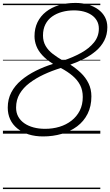

<svg xmlns="http://www.w3.org/2000/svg" viewBox="-20 -914 754 1313"><path d="M275 19Q220 19 175.5 5Q131 -9 98.5 -35.5Q66 -62 49.5 -98Q33 -134 33 -178Q33 -236 57.5 -282.5Q82 -329 125.5 -365.5Q169 -402 225 -430Q281 -458 343 -477Q297 -506 269 -536.5Q241 -567 228.5 -600Q216 -633 216 -666Q216 -720 236.5 -762Q257 -804 294.5 -833.5Q332 -863 383 -878.5Q434 -894 496 -894Q542 -894 582 -882.5Q622 -871 651.5 -849.5Q681 -828 697.5 -797.5Q714 -767 714 -728Q714 -677 693 -636.5Q672 -596 636 -565.5Q600 -535 555 -512Q510 -489 461 -472Q500 -447 533 -415.5Q566 -384 585.5 -344Q605 -304 605 -255Q605 -187 579 -135.5Q553 -84 507.5 -50Q462 -16 402 1.5Q342 19 275 19ZM288 -33Q341 -33 387 -47Q433 -61 469 -89Q505 -117 525.5 -157.5Q546 -198 546 -251Q546 -297 528 -332Q510 -367 476.5 -395.5Q443 -424 396 -449Q334 -430 279.5 -404.5Q225 -379 182 -346.5Q139 -314 114.5 -272.5Q90 -231 90 -178Q90 -143 105 -116Q120 -89 147 -70.5Q174 -52 210 -42.5Q246 -33 288 -33ZM411 -499Q480 -522 535 -552.5Q590 -583 623 -624Q656 -665 656 -718Q656 -749 642.5 -772.5Q629 -796 606 -811.5Q583 -827 552.5 -835Q522 -843 486 -843Q443 -843 404.5 -832.5Q366 -822 336.5 -801Q307 -780 290.5 -747.5Q274 -715 274 -671Q274 -631 292 -600Q310 -569 341.5 -545Q373 -521 411 -499ZM0 369H666V379H0ZM0 -20H666V0H0ZM0 -505H666V-500H0ZM0 -889H666V-879H0Z"/></svg>

Font: Playwrite HR Guides
Style: Regular
Weight: 400
Designer: Veronika Burian, José Scaglione
Foundry: TypeTogether
Version: Version 1.003